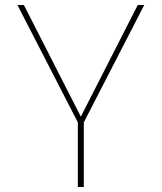

<svg xmlns="http://www.w3.org/2000/svg" viewBox="-20 -752 650 772"><path d="M293 -260 50 -732H76L305 -283L534 -732H560L317 -260V0H293Z"/></svg>

Font: Exo Thin
Style: Regular
Weight: 250
Designer: Natanael Gama
Foundry: Natanael Gama
Version: Version 1.500; ttfautohint (v1.6)